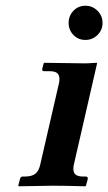

<svg xmlns="http://www.w3.org/2000/svg" viewBox="-20 -651 379 672"><path d="M121.1 -76.2 186 -357.9Q188 -363.8 188 -375Q188 -388.7 179.9 -395.3Q171.9 -401.9 152.8 -401.9H133.8Q126.5 -401.9 127.9 -410.2L132.8 -429.2L134.8 -431.2Q245.6 -429.2 280.8 -429.2L318.8 -431.2L319.8 -429.2L238.8 -76.2Q236.8 -70.3 236.8 -60.1Q236.8 -46.4 244.6 -39.8Q252.4 -33.2 271 -33.2H279.8Q288.6 -33.2 287.1 -23.9L280.8 -1L278.8 1Q204.1 -1 165 -1L45.9 1L43.9 -1L49.8 -23.9Q51.3 -33.2 60.1 -33.2H67.9Q92.3 -33.2 104.5 -43.7Q116.7 -54.2 121.1 -76.2ZM237.1 -528.6Q220.2 -545.9 220.2 -570.8Q220.2 -595.7 237.1 -613.3Q253.9 -630.9 278.8 -630.9Q303.7 -630.9 321.3 -613.3Q338.9 -595.7 338.9 -570.8Q338.9 -545.9 321.3 -528.6Q303.7 -511.2 278.8 -511.2Q253.9 -511.2 237.1 -528.6Z"/></svg>

Font: Linux Libertine G
Style: Semibold Italic
Weight: 600
Italic angle: -11.5°
Designer: Philipp H. Poll
Foundry: Philipp H. Poll
Version: Version 5.1.1